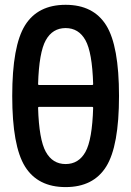

<svg xmlns="http://www.w3.org/2000/svg" viewBox="-20 -760 540 790"><path d="M141.6 -320.3Q136.7 -320.3 136.7 -316.4Q140.6 -185.5 168.5 -135.3Q196.3 -85 250 -85Q303.7 -85 331.5 -134.8Q359.4 -184.6 363.3 -316.4Q363.3 -320.3 358.4 -320.3ZM136.7 -414.1Q136.7 -410.2 141.6 -410.2H358.4Q363.3 -410.2 363.3 -414.1Q359.4 -544.9 331.5 -594.7Q303.7 -644.5 250 -644.5Q196.3 -644.5 168.5 -594.7Q140.6 -544.9 136.7 -414.1ZM417 -74.7Q364.3 9.8 250 9.8Q135.7 9.8 83 -74.7Q30.3 -159.2 30.3 -365.2Q30.3 -571.3 83 -655.8Q135.7 -740.2 250 -740.2Q364.3 -740.2 417 -655.8Q469.7 -571.3 469.7 -365.2Q469.7 -159.2 417 -74.7Z"/></svg>

Font: Rounded-L Mgen+ 1m medium
Style: Regular
Weight: 500
Designer: [Source Han Sans]
Ryoko NISHIZUKA  (kana & ideographs); Paul D. Hunt (Latin, Greek & Cyrillic); Wenlong ZHANG  (bopomofo
Version: Version 1.059.20150602